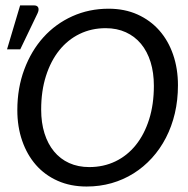

<svg xmlns="http://www.w3.org/2000/svg" viewBox="-20 -681 694 708"><path d="M5.9 0ZM636.2 -366.7Q636.2 -312 624.8 -263.2Q613.3 -214.4 591.8 -172.9Q570.3 -131.3 540 -98.1Q509.8 -64.9 472.4 -41.5Q435.1 -18.1 391.4 -5.6Q347.7 6.8 299.3 6.8Q240.2 6.8 192.9 -14.2Q145.5 -35.2 112.5 -72.8Q79.6 -110.4 61.8 -161.9Q43.9 -213.4 43.9 -274.9Q43.9 -356.4 69.6 -425Q95.2 -493.7 140.1 -543.5Q185.1 -593.3 246.8 -621.1Q308.6 -648.9 380.4 -648.9Q439.5 -648.9 486.8 -627.7Q534.2 -606.4 567.4 -568.8Q600.6 -531.2 618.4 -479.5Q636.2 -427.7 636.2 -366.7ZM547.4 -364.7Q547.4 -413.1 535.2 -452.4Q522.9 -491.7 500 -519.3Q477.1 -546.9 444.1 -562Q411.1 -577.1 369.6 -577.1Q317.4 -577.1 273.7 -555.9Q230 -534.7 198.5 -495.4Q167 -456.1 149.4 -400.6Q131.8 -345.2 131.8 -276.9Q131.8 -228.5 144 -189.5Q156.2 -150.4 179.2 -122.6Q202.1 -94.7 235.1 -79.8Q268.1 -64.9 309.1 -64.9Q361.8 -64.9 405.5 -85.9Q449.2 -106.9 480.7 -146Q512.2 -185.1 529.8 -240.5Q547.4 -295.9 547.4 -364.7ZM5.9 -499 54.2 -661.1H105.5Q117.7 -661.1 121.1 -652.8Q124.5 -644.5 118.2 -631.3L54.7 -499Z"/></svg>

Font: Carlito
Style: Italic
Weight: 400
Italic angle: -7°
Designer: Lukasz Dziedzic
Foundry: tyPoland Lukasz Dziedzic
Version: Version 1.104